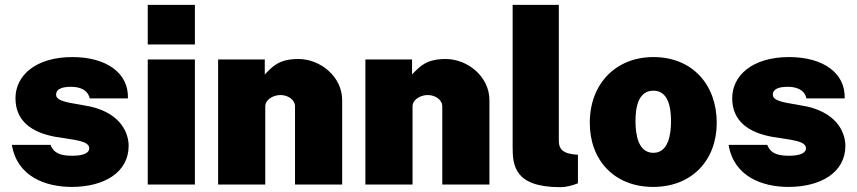

<svg xmlns="http://www.w3.org/2000/svg" viewBox="-20 -763 3545 794"><path d="M277 10C409 10 512 -49 512 -160C512 -203 489 -290 356 -322L290 -334C234 -343 212 -353 212 -371C212 -396 238 -404 274 -404C310 -404 343 -392 351 -356H509C513 -461 420 -527 279 -527C128 -527 43 -451 44 -355C45 -262 111 -215 210 -197L287 -185C323 -178 349 -171 349 -149C349 -132 328 -119 280 -119C243 -119 204 -123 189 -164H29C51 -32 169 10 277 10Z M786 -743H591V-579H786ZM786 -517H591V0H786Z M882 0H1077V-323C1077 -352 1111 -370 1140 -370C1169 -370 1200 -352 1200 -323V0H1395V-349C1395 -446 1305 -519 1214 -519C1133 -519 1107 -488 1075 -455V-517H882Z M1491 0H1686V-323C1686 -352 1720 -370 1749 -370C1778 -370 1809 -352 1809 -323V0H2004V-349C2004 -446 1914 -519 1823 -519C1742 -519 1716 -488 1684 -455V-517H1491Z M2297 11C2322 11 2347 4 2370 -5V-123L2349 -125C2297 -132 2291 -157 2291 -182V-743H2100V-156C2100 -80 2106 11 2297 11Z M2681 10C2842 10 2944 -101 2944 -255C2944 -412 2844 -527 2682 -527C2528 -527 2419 -418 2419 -255C2419 -100 2521 10 2681 10ZM2682 -131C2619 -131 2608 -207 2608 -262C2608 -318 2619 -388 2682 -388C2744 -388 2755 -318 2755 -262C2755 -207 2744 -131 2682 -131Z M3241 10C3373 10 3476 -49 3476 -160C3476 -203 3453 -290 3320 -322L3254 -334C3198 -343 3176 -353 3176 -371C3176 -396 3202 -404 3238 -404C3274 -404 3307 -392 3315 -356H3473C3477 -461 3384 -527 3243 -527C3092 -527 3007 -451 3008 -355C3009 -262 3075 -215 3174 -197L3251 -185C3287 -178 3313 -171 3313 -149C3313 -132 3292 -119 3244 -119C3207 -119 3168 -123 3153 -164H2993C3015 -32 3133 10 3241 10Z"/></svg>

Font: United Sans Black
Style: Regular
Weight: 900
Designer: Pablo Impallari, Rodrigo Fuenzalida (Modified by Dan O. Williams)
Version: Version 1.000;PS 001.000;hotconv 1.0.88;makeotf.lib2.5.64775